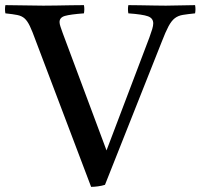

<svg xmlns="http://www.w3.org/2000/svg" viewBox="-44 -721 782 748"><path d="M311 7 95 -563Q82 -599 72.5 -619Q63 -639 52 -649Q41 -659 23.5 -662.5Q6 -666 -23 -669Q-26 -685 -23 -701Q12 -701 50.5 -700Q89 -699 125 -699Q147 -699 175.5 -699.5Q204 -700 232.5 -700.5Q261 -701 283 -701Q286 -686 283 -669Q230 -665 209 -659Q188 -653 188 -635Q188 -628 191.5 -617.5Q195 -607 200 -593L371 -135L538 -575Q545 -594 549 -607.5Q553 -621 553 -630Q553 -650 532.5 -657.5Q512 -665 456 -669Q453 -686 456 -701Q471 -701 500 -700.5Q529 -700 558 -699.5Q587 -699 602 -699Q634 -699 659.5 -700Q685 -701 716 -701Q719 -685 716 -669Q687 -666 668.5 -663Q650 -660 637 -650Q624 -640 612.5 -618.5Q601 -597 586 -558L365 -1Q353 3 337.5 5Q322 7 311 7Z"/></svg>

Font: Tiro Kannada
Style: Regular
Weight: 400
Designer: Kannada: John Hudson & Fiona Ross. Latin: John Hudson.
Foundry: Tiro Typeworks Ltd.
Version: Version 1.52